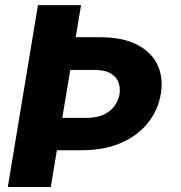

<svg xmlns="http://www.w3.org/2000/svg" viewBox="-20 -748 723 768"><path d="M131.8 -727.5H304.2L183.1 0H11.2ZM189.9 -599.1H379.4Q470.2 -599.1 527.8 -569.6Q585.4 -540 609.6 -489.5Q633.8 -439 623.5 -373.5Q612.8 -308.1 572 -256.8Q531.2 -205.6 463.9 -176.3Q396.5 -147 305.7 -147H115.7L136.7 -276.4H326.2Q368.7 -276.9 396.2 -290.3Q423.8 -303.7 439 -325.4Q454.1 -347.2 458 -371.1Q461.9 -396 454.1 -418Q446.3 -439.9 423.1 -454.1Q399.9 -468.3 357.9 -468.3H168.9Z"/></svg>

Font: Inter ExtraBold
Style: Italic
Weight: 800
Italic angle: -9.3988°
Designer: Rasmus Andersson
Foundry: rsms
Version: Version 4.001;git-66647c0bb